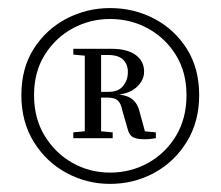

<svg xmlns="http://www.w3.org/2000/svg" viewBox="-20 -794 541 471"><path d="M362.3 -469.3V-455Q353.3 -453.6 348 -453Q342.8 -452.4 334 -452.4Q315.2 -452.4 306 -457.6Q296.8 -462.9 293.3 -477.1L279.7 -524.3Q276.9 -539.7 269.3 -547.1Q261.6 -554.5 244.8 -554.5H207.9V-568.7H246.4Q270.4 -568.7 282 -583.1Q293.7 -597.5 293.7 -617.3Q293.7 -635.7 282.2 -647.4Q270.7 -659.1 244.6 -659.1H207.9V-674.3H253.3Q292.1 -674.3 312.8 -659.2Q333.5 -644.1 333.5 -618.1Q333.5 -596.5 314 -579.1Q294.5 -561.7 250.5 -559.7L254.8 -563.5Q286.9 -562.5 301.6 -552.7Q316.4 -542.8 322 -521.6L338.5 -460.8L318 -473.5ZM203.5 -473.5H210.4L256.4 -469.3V-455H159.8V-469.3ZM203.5 -655.9 159.8 -660.1V-674.3H207.9V-659.3ZM63.5 -560.5Q63.5 -503.6 89.6 -460.8Q115.7 -418 158 -394.3Q200.4 -370.6 250 -370.6Q300.6 -370.6 343.3 -394.3Q386 -418 411.8 -460.8Q437.5 -503.6 437.5 -560.5Q437.5 -617.3 411.4 -659.2Q385.3 -701.1 342.9 -724.2Q300.6 -747.4 250 -747.4Q200.4 -747.4 158 -724.2Q115.7 -701.1 89.6 -659.2Q63.5 -617.3 63.5 -560.5ZM188 -455V-674.3H228V-455ZM32.4 -560.5Q32.4 -626.7 62.9 -674.6Q93.5 -722.4 143.2 -748.3Q192.9 -774.2 250 -774.2Q308.3 -774.2 358 -748.3Q407.7 -722.4 438.1 -674.6Q468.6 -626.7 468.6 -560.5Q468.6 -495.2 438.1 -446Q407.7 -396.7 358 -369.8Q308.3 -342.9 250 -342.9Q192.9 -342.9 143.1 -369.8Q93.3 -396.7 62.8 -446Q32.4 -495.2 32.4 -560.5Z"/></svg>

Font: Source Han Serif JP VF
Style: Regular
Weight: 250
Designer: Ryoko NISHIZUKA 西塚涼子 (kana & ideographs); Frank Grießhammer (Latin, Greek & Cyrillic); Wenlong ZHANG 张文龙 (bopomofo); San
Foundry: Adobe
Version: Version 2.001;hotconv 1.1.0;makeotfexe 2.6.0